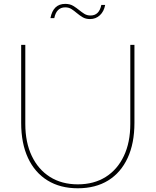

<svg xmlns="http://www.w3.org/2000/svg" viewBox="-20 -966 811 1000"><path d="M527.8 -940.4Q521.5 -906.2 500.2 -886.5Q479 -866.7 448.7 -866.7Q426.8 -866.7 410.9 -876Q395 -885.3 378.9 -898.9Q365.7 -910.2 352.1 -918.9Q338.4 -927.7 319.8 -927.7Q273.9 -927.7 262.7 -871.6H242.7Q256.8 -945.8 319.8 -945.8Q344.2 -945.8 361.1 -935.5Q377.9 -925.3 392.1 -913.6Q405.3 -902.8 419.2 -894Q433.1 -885.3 451.7 -885.3Q496.6 -885.3 507.8 -940.4ZM680.2 -732.4V-325.7Q680.2 -219.7 644.8 -143.3Q609.4 -66.9 543.5 -26.1Q477.5 14.6 385.3 14.6Q293.5 14.6 227.3 -26.4Q161.1 -67.4 125.7 -143.6Q90.3 -219.7 90.3 -325.7V-732.4H111.8V-320.8Q111.8 -224.6 145.5 -153.8Q179.2 -83 240.5 -44.4Q301.8 -5.9 385.3 -5.9Q469.2 -5.9 530.5 -44.4Q591.8 -83 625.2 -153.8Q658.7 -224.6 658.7 -320.8V-732.4Z"/></svg>

Font: Kumbh Sans Thin
Style: Regular
Weight: 250
Version: Version 1.004